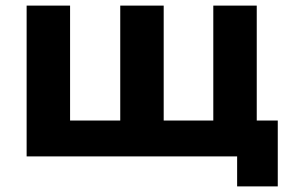

<svg xmlns="http://www.w3.org/2000/svg" viewBox="-20 -558 1011 685"><path d="M75 0V-538H230V-128H409V-538H564V-128H741V-538H896V0ZM826 107V0H737V-128H971V107Z"/></svg>

Font: Montserrat
Style: Bold
Weight: 700
Designer: Julieta Ulanovsky
Foundry: Julieta Ulanovsky
Version: Version 9.000; ttfautohint (v1.8.4.7-5d5b)